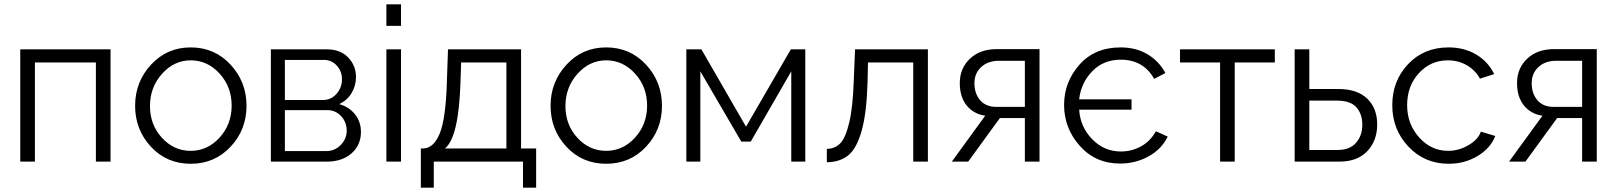

<svg xmlns="http://www.w3.org/2000/svg" viewBox="-20 -750 7505 891"><path d="M74 0V-521H493V0H425V-460H142V0Z M865 -530Q976 -530 1050 -450Q1124 -370 1124 -259Q1124 -148 1050 -69Q976 10 865 10Q754 10 680.5 -69Q607 -148 607 -259Q607 -370 681 -450Q755 -530 865 -530ZM865 -470Q788 -470 732 -407.5Q676 -345 676 -258Q676 -171 731.5 -110.5Q787 -50 865 -50Q943 -50 999 -111.5Q1055 -173 1055 -260Q1055 -347 999 -408.5Q943 -470 865 -470Z M1237 0V-521H1497Q1560 -521 1596 -483Q1632 -445 1632 -393Q1632 -352 1611.5 -318Q1591 -284 1554 -267Q1600 -254 1627.5 -219.5Q1655 -185 1655 -138Q1655 -76 1611 -38Q1567 0 1497 0ZM1302 -286H1479Q1517 -286 1542 -315Q1567 -344 1567 -382Q1567 -419 1543 -445.5Q1519 -472 1483 -472H1302ZM1302 -49H1495Q1534 -49 1561.5 -77.5Q1589 -106 1589 -144Q1589 -183 1563 -211Q1537 -239 1499 -239H1302Z M1773 -630V-730H1841V-630ZM1773 0V-521H1841V0Z M1933 121V-61H1942Q1992 -61 2020.5 -130Q2049 -199 2054 -376L2059 -521H2398V-61H2468V121H2407V0H1993V121ZM2045 -61H2330V-460H2120L2117 -370Q2109 -113 2045 -61Z M2793 -530Q2904 -530 2978 -450Q3052 -370 3052 -259Q3052 -148 2978 -69Q2904 10 2793 10Q2682 10 2608.5 -69Q2535 -148 2535 -259Q2535 -370 2609 -450Q2683 -530 2793 -530ZM2793 -470Q2716 -470 2660 -407.5Q2604 -345 2604 -258Q2604 -171 2659.5 -110.5Q2715 -50 2793 -50Q2871 -50 2927 -111.5Q2983 -173 2983 -260Q2983 -347 2927 -408.5Q2871 -470 2793 -470Z M3165 0V-521H3235L3442 -162L3650 -521H3717V0H3652V-419L3464 -93H3420L3230 -419V0Z M3817 3V-59Q3855 -60 3879.5 -85Q3904 -110 3921 -181.5Q3938 -253 3942 -376L3948 -521H4286V0H4218V-460H4008L4006 -370Q4002 -227 3979 -144.5Q3956 -62 3917.5 -30Q3879 2 3817 3Z M4397 0 4552 -213Q4498 -221 4466 -260.5Q4434 -300 4434 -365Q4434 -433 4481 -477.5Q4528 -522 4605 -522H4804V0H4736V-202H4620L4473 0ZM4604 -254H4736V-468H4616Q4565 -468 4533.5 -439Q4502 -410 4502 -364Q4502 -316 4528.5 -285Q4555 -254 4604 -254Z M5178 9Q5064 9 4991 -73Q4918 -155 4918 -263Q4918 -369 4989 -449.5Q5060 -530 5180 -530Q5252 -530 5305.5 -498Q5359 -466 5388 -411L5336 -384Q5286 -473 5181 -473Q5100 -473 5048 -418.5Q4996 -364 4988 -289H5231V-241H4988Q4993 -161 5048.5 -104Q5104 -47 5182 -47Q5231 -47 5274.5 -70.5Q5318 -94 5344 -141L5399 -116Q5370 -57 5309.5 -24Q5249 9 5178 9Z M5642 0V-460H5456V-521H5896V-460H5710V0Z M5988 0V-521H6056V-337H6191Q6278 -337 6324.5 -292.5Q6371 -248 6371 -172Q6371 -97 6325 -48.5Q6279 0 6196 0ZM6056 -54H6187Q6244 -54 6273 -87.5Q6302 -121 6302 -171Q6302 -221 6274.5 -252Q6247 -283 6185 -283H6056Z M6703 10Q6591 10 6516 -69.5Q6441 -149 6441 -262Q6441 -375 6514.5 -452.5Q6588 -530 6702 -530Q6775 -530 6830.5 -497Q6886 -464 6914 -406L6848 -385Q6826 -425 6786.5 -447.5Q6747 -470 6699 -470Q6619 -470 6564.5 -410.5Q6510 -351 6510 -262Q6510 -174 6566 -112Q6622 -50 6700 -50Q6750 -50 6795 -76.5Q6840 -103 6852 -139L6919 -119Q6897 -62 6837 -26Q6777 10 6703 10Z M6983 0 7138 -213Q7084 -221 7052 -260.5Q7020 -300 7020 -365Q7020 -433 7067 -477.5Q7114 -522 7191 -522H7390V0H7322V-202H7206L7059 0ZM7190 -254H7322V-468H7202Q7151 -468 7119.5 -439Q7088 -410 7088 -364Q7088 -316 7114.5 -285Q7141 -254 7190 -254Z"/></svg>

Font: Raleway-v4020
Style: Regular
Weight: 400
Designer: Matt McInerney, Pablo Impallari, Rodrigo Fuenzalida
Foundry: Matt McInerney, Pablo Impallari, Rodrigo Fuenzalida
Version: Version 4.020;PS 004.020;hotconv 1.0.88;makeotf.lib2.5.64775